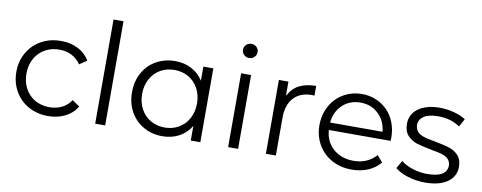

<svg xmlns="http://www.w3.org/2000/svg" viewBox="-63 -1042 3379 1347"><g transform="rotate(10 1626.0 -368.5)"><path d="M46 -263Q46 -321 66.5 -370Q87 -419 123 -454.5Q159 -490 208.5 -510Q258 -530 317 -530Q386 -530 439 -503.5Q492 -477 523 -426L470 -390Q444 -429 404.5 -448.5Q365 -468 317 -468Q274 -468 237.5 -453Q201 -438 174.5 -411Q148 -384 133 -346.5Q118 -309 118 -263Q118 -217 133 -179Q148 -141 174.5 -114Q201 -87 237.5 -72.5Q274 -58 317 -58Q365 -58 404.5 -77Q444 -96 470 -135L523 -99Q492 -48 438 -21.5Q384 5 317 5Q258 5 208.5 -15Q159 -35 123 -70.5Q87 -106 66.5 -155Q46 -204 46 -263Z M654 -742H725V0H654Z M1403 -526V0H1335V-104Q1303 -51 1250.5 -23Q1198 5 1132 5Q1058 5 998 -29Q938 -63 904 -124Q870 -185 870 -263Q870 -341 904 -402Q938 -463 998 -496.5Q1058 -530 1132 -530Q1196 -530 1247.5 -503.5Q1299 -477 1332 -426V-526ZM1333 -263Q1333 -323 1307.5 -370Q1282 -417 1237.5 -442.5Q1193 -468 1138 -468Q1082 -468 1037.5 -442.5Q993 -417 967.5 -370Q942 -323 942 -263Q942 -203 967.5 -156Q993 -109 1037.5 -83.5Q1082 -58 1138 -58Q1193 -58 1237.5 -83.5Q1282 -109 1307.5 -156Q1333 -203 1333 -263Z M1601 -526H1672V0H1601ZM1585 -692Q1585 -712 1600 -727Q1615 -742 1637 -742Q1659 -742 1674 -727.5Q1689 -713 1689 -693Q1689 -671 1674 -656Q1659 -641 1637 -641Q1615 -641 1600 -656Q1585 -671 1585 -692Z M1942 -430Q1968 -481 2017 -505.5Q2066 -530 2135 -530V-461L2118 -462Q2034 -462 1987.5 -411.5Q1941 -361 1941 -268V0H1870V-526H1938V-430Z M2716 -241H2276Q2282 -159 2339 -108Q2397 -58 2483 -58Q2583 -58 2644 -127L2684 -81Q2649 -39 2596.5 -17Q2544 5 2481 5Q2420 5 2369.5 -15Q2319 -35 2282.5 -71Q2246 -107 2225.5 -156Q2205 -205 2205 -263Q2205 -321 2224.5 -370Q2244 -419 2278.5 -454.5Q2313 -490 2360 -510Q2407 -530 2462 -530Q2517 -530 2564 -510Q2611 -490 2645 -455Q2679 -420 2698 -370.5Q2717 -321 2717 -263ZM2276 -294H2649Q2641 -373 2590 -420Q2540 -469 2462 -469Q2424 -469 2391.5 -456.5Q2359 -444 2334.5 -420.5Q2310 -397 2294.5 -365Q2279 -333 2276 -294Z M2789 -60 2821 -116Q2854 -90 2904 -73.5Q2954 -57 3008 -57Q3080 -57 3114.5 -79Q3149 -101 3149 -143Q3147 -165 3137 -179.5Q3127 -194 3109 -203Q3091 -212 3065 -218Q3039 -224 3005 -230Q2942 -242 2902 -254Q2863 -267 2835.5 -296.5Q2808 -326 2808 -380Q2808 -413 2822 -440.5Q2836 -468 2863 -488Q2890 -508 2928.5 -519Q2967 -530 3016 -530Q3067 -530 3118 -516.5Q3169 -503 3202 -481L3171 -424Q3106 -469 3016 -469Q2947 -469 2913 -445Q2879 -421 2879 -382Q2881 -358 2891 -343Q2901 -328 2919 -318.5Q2937 -309 2964 -302.5Q2991 -296 3027 -290Q3091 -278 3128 -266Q3166 -254 3193 -225Q3220 -196 3220 -145Q3220 -76 3163 -35.5Q3106 5 3003 5Q2939 5 2880.5 -13.5Q2822 -32 2789 -60Z"/></g></svg>

Font: CMG Sans
Style: Regular
Weight: 400
Designer: Julieta Ulanovsky
Foundry: Julieta Ulanovsky
Version: Version 7.200